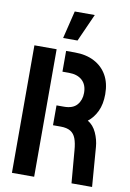

<svg xmlns="http://www.w3.org/2000/svg" viewBox="-99 -978 704 1038"><g transform="rotate(10 253.0 -459.0)"><path d="M188 -766 225 -918H335L267 -766ZM369 0 354 -178Q351 -218 341.5 -243Q332 -268 312 -280Q292 -292 258 -292H216V-401H257Q306 -401 328.5 -427.5Q351 -454 351 -493Q351 -538 324.5 -562Q298 -586 252 -586H216V-700H264Q326 -700 371 -676.5Q416 -653 440.5 -610Q465 -567 465 -506Q465 -451 446.5 -412Q428 -373 397 -349Q428 -331 445 -293.5Q462 -256 465 -217L482 0ZM42 0V-700H164V0Z"/></g></svg>

Font: Stick No Bills
Style: Bold
Weight: 700
Version: Version 2.000